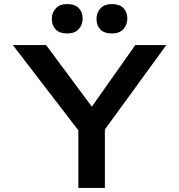

<svg xmlns="http://www.w3.org/2000/svg" viewBox="-20 -921 878 941"><path d="M364 0V-329L378 -264L43 -700H206L454 -366L408 -367L643 -700H795L485 -274L494 -337V0ZM529 -757Q491 -757 472 -776.5Q453 -796 453 -829Q453 -858 472 -879.5Q491 -901 529 -901Q566 -901 585 -881.5Q604 -862 604 -829Q604 -800 585 -778.5Q566 -757 529 -757ZM309 -757Q272 -757 253 -776.5Q234 -796 234 -829Q234 -858 253 -879.5Q272 -901 309 -901Q347 -901 366 -881.5Q385 -862 385 -829Q385 -800 366 -778.5Q347 -757 309 -757Z"/></svg>

Font: Lexend Giga Medium
Style: Regular
Weight: 500
Designer: Bonnie Shaver-Troup, Thomas Jockin
Foundry: Lexend
Version: Version 1.007